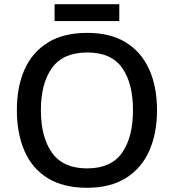

<svg xmlns="http://www.w3.org/2000/svg" viewBox="-20 -974 825 911"><path d="M725 -451Q725 -341 688 -258Q651 -175 577 -129Q503 -83 393 -83Q280 -83 206 -129Q132 -175 96 -258Q60 -341 60 -452Q60 -562 96.5 -644Q133 -726 207 -772Q281 -818 394 -818Q504 -818 577.5 -772.5Q651 -727 688 -644.5Q725 -562 725 -451ZM174 -451Q174 -323 227 -249Q280 -175 393 -175Q507 -175 559 -249Q611 -323 611 -451Q611 -579 559.5 -652Q508 -725 394 -725Q280 -725 227 -652Q174 -579 174 -451ZM546 -954V-874H239V-954Z"/></svg>

Font: Noto Sans Kannada UI Medium
Style: Regular
Weight: 500
Designer: Jelle Bosma - Monotype Design Team
Foundry: Monotype Imaging Inc.
Version: Version 2.005; ttfautohint (v1.8.4.7-5d5b)